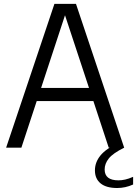

<svg xmlns="http://www.w3.org/2000/svg" viewBox="-20 -760 705 988"><path d="M11.5 0 260 -740H371L619 0H539.5L460.5 -240H169L90 0ZM191.5 -307.5H438L314.5 -681.5ZM583 207.5Q527 207.5 497.8 183.8Q468.5 160 468.5 116.5Q468.5 75 497 40Q525.5 5 594.5 -28L619 0Q560.5 29 539.5 55.8Q518.5 82.5 518.5 112Q518.5 168 589.5 168Q606 168 624 164Q642 160 665 150V189.5Q625 207.5 583 207.5Z"/></svg>

Font: Encode Sans SemiCondensed SemiCondensed
Style: Regular
Weight: 400
Width: 4
Designer: Multiple Designers
Foundry: Impallari Type
Version: Version 3.000; ttfautohint (v1.8.3) -l 8 -r 50 -G 200 -x 14 